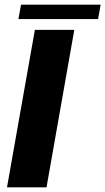

<svg xmlns="http://www.w3.org/2000/svg" viewBox="-20 -803 451 823"><path d="M10 0H179.4L298.5 -675H129.5ZM59 -721.3H400.4L411.4 -782.9H70.1Z"/></svg>

Font: Anybody Thin
Style: Italic
Weight: 100
Italic angle: -10°
Designer: Tyler Finck
Foundry: Etcetera Type Company
Version: Version 1.114;gftools[0.9.25]